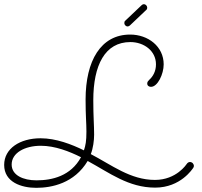

<svg xmlns="http://www.w3.org/2000/svg" viewBox="-49 -886 970 922"><path d="M879 -80C881 -83 882 -86 882 -89C882 -99 874 -108 863 -108C857 -108 851 -104 848 -99C847 -98 799 -22 695 -22C577 -22 487 -94 387 -146C398 -173 403 -212 403 -239C403 -286 399 -325 399 -405C399 -573 455 -684 577 -684C642 -684 700 -642 700 -577C700 -544 686 -519 667 -502C663 -498 658 -493 658 -485C658 -474 667 -469 676 -469C708 -469 737 -530 737 -577C737 -663 662 -720 576 -720C435 -720 362 -594 362 -408C362 -328 366 -297 366 -254C366 -208 362 -188 354 -164C295 -193 220 -222 146 -222C47 -222 -29 -173 -29 -94C-29 -11 54 16 125 16C200 16 308 -6 372 -113C477 -56 568 15 696 15C819 15 876 -76 879 -80ZM340 -131C291 -41 202 -20 126 -20C63 -20 7 -44 7 -96C7 -152 70 -186 147 -186C215 -186 284 -159 340 -131ZM553 -787C549 -784 548 -780 548 -775C548 -767 555 -759 564 -759C568 -759 572 -761 575 -764L653 -838C657 -841 658 -845 658 -849C658 -858 650 -866 642 -866C638 -866 634 -864 631 -861L553 -787Z"/></svg>

Font: Sacramento
Style: Regular
Weight: 400
Designer: Astigmatic (AOETI)
Foundry: Astigmatic (AOETI)
Version: Version 1.000